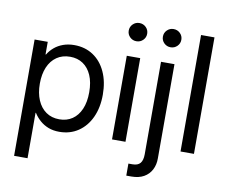

<svg xmlns="http://www.w3.org/2000/svg" viewBox="-95 -856 1408 1181"><g transform="rotate(10 608.5 -265.0)"><path d="M64.9 204.1V-522.5H147V-443.8H149.9Q165 -469.2 188.5 -489Q211.9 -508.8 243.2 -520Q274.4 -531.2 312 -531.2Q379.4 -531.2 430.2 -497.6Q481 -463.9 509 -402.8Q537.1 -341.8 537.1 -260.7Q537.1 -180.2 509 -119.1Q481 -58.1 430.2 -23.9Q379.4 10.3 312 10.3Q274.4 10.3 244.4 -1.2Q214.4 -12.7 191.2 -33Q168 -53.2 151.4 -79.6H148.9V204.1ZM299.3 -65.4Q345.7 -65.4 379.9 -88.6Q414.1 -111.8 433.1 -155.5Q452.1 -199.2 452.1 -261.2Q452.1 -323.2 433.1 -366.7Q414.1 -410.2 379.9 -433.1Q345.7 -456.1 299.3 -456.1Q251 -456.1 215.8 -431.9Q180.7 -407.7 162.1 -364Q143.6 -320.3 143.6 -261.2Q143.6 -202.6 162.4 -158.4Q181.2 -114.3 216.1 -89.8Q251 -65.4 299.3 -65.4Z M640.6 0V-522.5H724.6V0ZM683.1 -620.6Q659.2 -620.6 642.3 -637.2Q625.5 -653.8 625.5 -677.2Q625.5 -701.2 642.3 -717.8Q659.2 -734.4 682.6 -734.4Q707 -734.4 723.9 -717.8Q740.7 -701.2 740.7 -677.2Q740.7 -653.8 723.9 -637.2Q707 -620.6 683.1 -620.6Z M854.5 -522.5H938.5V64.9Q939 105.5 922.6 137Q906.2 168.5 874.8 186.3Q843.3 204.1 797.4 204.1H765.6V128.9H791Q824.2 128.9 839.4 110.8Q854.5 92.8 854.5 55.2ZM896.5 -620.6Q872.6 -620.6 855.7 -637.2Q838.9 -653.8 838.9 -677.2Q838.9 -701.2 855.7 -717.8Q872.6 -734.4 896 -734.4Q920.4 -734.4 937.3 -717.8Q954.1 -701.2 954.1 -677.2Q954.1 -653.8 937.3 -637.2Q920.4 -620.6 896.5 -620.6Z M1152.3 -727.5V0H1068.4V-727.5Z"/></g></svg>

Font: Inter 28pt
Style: Regular
Weight: 400
Designer: Rasmus Andersson
Foundry: rsms
Version: Version 4.001;git-66647c0bb